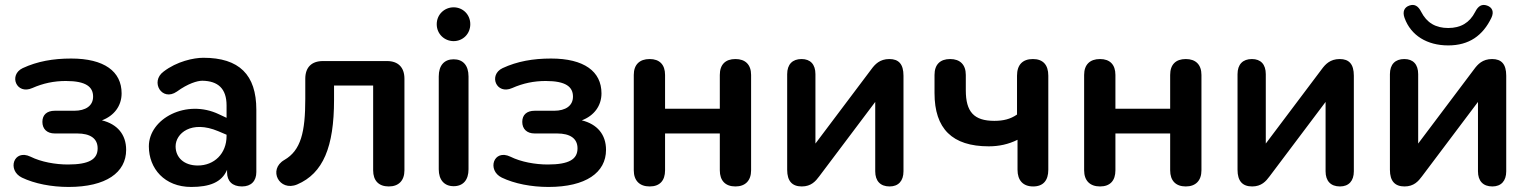

<svg xmlns="http://www.w3.org/2000/svg" viewBox="-20 -731 6062 761"><path d="M252 10C400 10 480 -47 480 -137C480 -198 445 -239 384 -254C432 -272 462 -311 462 -361C462 -448 393 -499 262 -499C191 -499 128 -488 70 -461C13 -434 45 -354 108 -382C151 -401 194 -410 241 -410C322 -410 349 -386 349 -348C349 -312 320 -292 274 -292H197C166 -292 148 -276 148 -248C148 -220 166 -202 197 -202H286C338 -202 367 -182 367 -143C367 -100 334 -79 249 -79C200 -79 143 -89 101 -110C34 -142 7 -56 67 -27C117 -3 184 10 252 10Z M738 10C810 10 859 -8 880 -58V-48C880 -13 901 8 939 8C976 8 996 -14 996 -49V-296C996 -435 928 -502 786 -502C748 -502 681 -488 628 -447C574 -407 622 -327 681 -368C725 -400 762 -411 782 -411C844 -410 878 -380 878 -313V-264L848 -278C719 -340 570 -261 570 -151C570 -63 632 10 738 10ZM676 -151C676 -202 738 -256 845 -211L878 -197V-192C878 -122 829 -75 764 -75C709 -75 676 -107 676 -151Z M1521 8C1560 8 1583 -15 1583 -56V-419C1583 -464 1558 -489 1514 -489H1260C1215 -489 1190 -464 1190 -419V-339C1190 -208 1173 -135 1107 -97C1041 -59 1087 30 1158 0C1261 -44 1304 -149 1304 -335V-392H1459V-56C1459 -15 1481 8 1521 8Z M1778 7C1816 7 1837 -18 1837 -60V-428C1837 -472 1815 -496 1778 -496C1741 -496 1719 -472 1719 -428V-60C1719 -18 1741 7 1778 7ZM1778 -568C1814 -568 1844 -596 1844 -635C1844 -674 1814 -702 1778 -702C1742 -702 1711 -674 1711 -635C1711 -596 1742 -568 1778 -568Z M2154 10C2302 10 2382 -47 2382 -137C2382 -198 2347 -239 2286 -254C2334 -272 2364 -311 2364 -361C2364 -448 2295 -499 2164 -499C2093 -499 2030 -488 1972 -461C1915 -434 1947 -354 2010 -382C2053 -401 2096 -410 2143 -410C2224 -410 2251 -386 2251 -348C2251 -312 2222 -292 2176 -292H2099C2068 -292 2050 -276 2050 -248C2050 -220 2068 -202 2099 -202H2188C2240 -202 2269 -182 2269 -143C2269 -100 2236 -79 2151 -79C2102 -79 2045 -89 2003 -110C1936 -142 1909 -56 1969 -27C2019 -3 2086 10 2154 10Z M2555 8C2595 8 2616 -15 2616 -56V-202H2833V-56C2833 -15 2855 8 2895 8C2934 8 2957 -15 2957 -56V-434C2957 -475 2934 -497 2895 -497C2855 -497 2833 -475 2833 -434V-300H2616V-434C2616 -475 2594 -497 2555 -497C2515 -497 2492 -475 2492 -434V-56C2492 -15 2515 8 2555 8Z M3158 8C3195 8 3213 -13 3227 -32L3449 -327V-52C3449 -14 3469 8 3506 8C3541 8 3561 -14 3561 -52V-431C3561 -477 3542 -497 3505 -497C3467 -497 3448 -476 3434 -457L3212 -162V-437C3212 -476 3192 -497 3157 -497C3121 -497 3100 -476 3100 -437V-58C3100 -13 3120 8 3158 8Z M4075 8C4115 8 4135 -16 4135 -58V-431C4135 -474 4114 -497 4074 -497C4033 -497 4011 -474 4011 -431V-277C3985 -259 3957 -252 3921 -252C3840 -252 3808 -288 3808 -373V-434C3808 -475 3785 -497 3746 -497C3706 -497 3684 -475 3684 -434V-362C3684 -221 3754 -151 3899 -151C3939 -151 3977 -159 4013 -177V-58C4013 -16 4035 8 4075 8Z M4340 8C4380 8 4401 -15 4401 -56V-202H4618V-56C4618 -15 4640 8 4680 8C4719 8 4742 -15 4742 -56V-434C4742 -475 4719 -497 4680 -497C4640 -497 4618 -475 4618 -434V-300H4401V-434C4401 -475 4379 -497 4340 -497C4300 -497 4277 -475 4277 -434V-56C4277 -15 4300 8 4340 8Z M4943 8C4980 8 4998 -13 5012 -32L5234 -327V-52C5234 -14 5254 8 5291 8C5326 8 5346 -14 5346 -52V-431C5346 -477 5327 -497 5290 -497C5252 -497 5233 -476 5219 -457L4997 -162V-437C4997 -476 4977 -497 4942 -497C4906 -497 4885 -476 4885 -437V-58C4885 -13 4905 8 4943 8Z M5547 8C5584 8 5602 -13 5616 -32L5838 -327V-52C5838 -14 5858 8 5895 8C5930 8 5950 -14 5950 -52V-431C5950 -477 5931 -497 5894 -497C5856 -497 5837 -476 5823 -457L5601 -162V-437C5601 -476 5581 -497 5546 -497C5510 -497 5489 -476 5489 -437V-58C5489 -13 5509 8 5547 8ZM5720 -551C5803 -551 5857 -590 5891 -660C5903 -685 5894 -702 5874 -709C5854 -716 5839 -708 5827 -684C5805 -641 5770 -620 5720 -620C5670 -620 5635 -641 5613 -684C5601 -708 5586 -716 5566 -709C5546 -702 5538 -685 5547 -660C5572 -590 5637 -551 5720 -551Z"/></svg>

Font: SN Pro SemiBold
Style: Regular
Weight: 600
Designer: Tobias Whetton
Foundry: Supernotes
Version: Version 1.003;Glyphs 3.3 (3324)